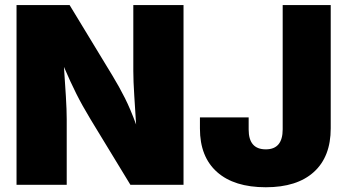

<svg xmlns="http://www.w3.org/2000/svg" viewBox="-20 -748 1405 777"><path d="M46.9 0V-727.5H261.7L435.1 -441.9Q462.4 -397 485.4 -351.3Q508.3 -305.7 530.8 -244.1Q527.3 -299.8 523.4 -360.4Q519.5 -420.9 519.5 -460.9V-727.5H722.7V0H507.8L346.2 -265.6Q312.5 -321.3 288.8 -368.7Q265.1 -416 238.8 -477.1Q243.2 -414.6 246.6 -358.2Q250 -301.8 250 -265.6V0ZM1055.7 9.8Q927.7 9.8 858.4 -51.8Q789.1 -113.3 789.1 -227.5V-272.9H986.3V-223.6Q986.3 -143.6 1055.7 -143.6Q1124 -143.6 1124 -224.6V-727.5H1318.4V-228.5Q1318.4 -113.8 1250.2 -52Q1182.1 9.8 1055.7 9.8Z"/></svg>

Font: Inter Black
Style: Regular
Weight: 900
Designer: Rasmus Andersson
Foundry: rsms
Version: Version 4.000;git-a52131595